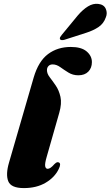

<svg xmlns="http://www.w3.org/2000/svg" viewBox="-20 -973 579 1006"><path d="M351 -727Q406.5 -727 434 -703.5Q461.5 -680 461.5 -647.5Q461.5 -617 442.8 -597.8Q424 -578.5 390.5 -578.5Q361.5 -578.5 338.5 -592.8Q315.5 -607 295.8 -621.2Q276 -635.5 256 -635.5Q242 -635.5 234 -627Q226 -618.5 226 -605.5Q226 -587 240.8 -568Q255.5 -549 272.2 -524.5Q289 -500 296.8 -465.5Q304.5 -431 290.5 -382L225 -152.5Q214 -115 216.8 -101.8Q219.5 -88.5 230 -88.5Q244 -88.5 265 -113Q273.5 -121 278.2 -122.5Q283 -124 288 -122Q302 -116 287.5 -87Q266.5 -43.5 219 -15.5Q171.5 12.5 105 12.5Q37.5 12.5 23.2 -23.5Q9 -59.5 27.5 -122L156.5 -567Q181.5 -652 231.5 -689.5Q281.5 -727 351 -727ZM387.5 -892Q414 -923 441 -939.5Q468 -956 495.5 -952.5Q524.5 -949 534.2 -926.8Q544 -904.5 534.5 -882Q523 -849 495.8 -831Q468.5 -813 432.5 -801.5L317.5 -764.5Q310.5 -762.5 303.8 -762.8Q297 -763 294.5 -768Q292 -772.5 295 -778Q298 -783.5 303 -789.5Z"/></svg>

Font: Fraunces 72pt S000 Black
Style: Italic
Weight: 900
Italic angle: -16°
Version: Version 1.000; ttfautohint (v1.8.3)